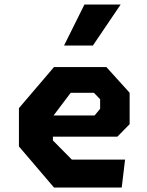

<svg xmlns="http://www.w3.org/2000/svg" viewBox="-20 -842 660 862"><path d="M222.5 0H526.5L541.5 -125.5H302.5L217.5 -211.5V-228.5H507L562 -284.5V-425.5L457.5 -541H222.5L65 -356.5V-184.5ZM220.5 -323.5 297.5 -425.5H401.5L429.5 -396.5V-353.5L404.5 -323.5ZM267.5 -637.5 359 -821.5H521.5L397 -637.5Z"/></svg>

Font: Monaspace Krypton ExtraBold
Style: Regular
Weight: 800
Designer: Riley Cran & the Lettermatic Team
Foundry: Lettermatic
Version: Version 1.101 (Monaspace Krypton)